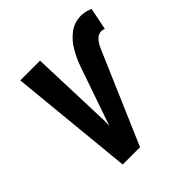

<svg xmlns="http://www.w3.org/2000/svg" viewBox="-151 -654 769 769"><g transform="rotate(-45 233.5 -270.0)"><path d="M198.7 -183.1 272.5 -396Q283.7 -429.2 303 -462.6Q322.3 -496.1 351.3 -518.1Q380.4 -540 419.9 -540Q433.1 -539.6 444.6 -536.6Q456.1 -533.7 467.3 -528.8L448.2 -434.6Q444.3 -436.5 439.9 -437.5Q435.5 -438.5 431.2 -438.5Q418 -438 408.2 -430.2Q398.4 -422.4 391.4 -410.9Q384.3 -399.4 379.9 -388.7L212.9 0H136.7ZM174.8 -528.3 187 -176.3 185.5 0H114.7L63 -528.3Z"/></g></svg>

Font: Roboto Condensed Medium
Style: Italic
Weight: 500
Italic angle: -12°
Designer: Christian Robertson
Foundry: Google
Version: Version 3.0; 2020